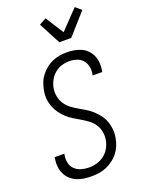

<svg xmlns="http://www.w3.org/2000/svg" viewBox="-180 -1063 860 1153"><g transform="rotate(-20 250.0 -487.0)"><path d="M198 8Q173 8 149 4.5Q125 1 103.5 -8.5Q82 -18 65 -34Q48 -50 38 -71.5Q28 -93 25.5 -117Q23 -141 27 -166L29 -176H90L89 -169Q84 -143 89.5 -118.5Q95 -94 112 -77.5Q129 -61 153 -54Q177 -47 202 -47Q228 -47 254 -54.5Q280 -62 301.5 -79Q323 -96 336 -120.5Q349 -145 353 -170Q357 -197 351.5 -223Q346 -249 332 -269.5Q318 -290 297.5 -305Q277 -320 255 -333Q233 -346 211.5 -359Q190 -372 171.5 -389Q153 -406 138.5 -426Q124 -446 114.5 -470Q105 -494 102.5 -520.5Q100 -547 105 -574Q109 -597 117.5 -620Q126 -643 141 -663Q156 -683 175.5 -699Q195 -715 217.5 -725Q240 -735 264 -739Q288 -743 311 -743Q335 -743 358.5 -739Q382 -735 403 -725.5Q424 -716 440 -699.5Q456 -683 465 -662Q474 -641 476 -617Q478 -593 474 -569L472 -559H411L412 -566Q417 -591 412 -615Q407 -639 392 -656Q377 -673 354 -680.5Q331 -688 307 -688Q282 -688 257 -680Q232 -672 212 -654.5Q192 -637 180 -613.5Q168 -590 164 -566Q160 -539 165.5 -513Q171 -487 185 -466Q199 -445 219 -430Q239 -415 261 -402.5Q283 -390 305 -376.5Q327 -363 345 -346.5Q363 -330 378.5 -309.5Q394 -289 403 -265Q412 -241 414.5 -214.5Q417 -188 412 -161Q409 -138 399.5 -114.5Q390 -91 374.5 -70.5Q359 -50 338 -34.5Q317 -19 294 -9Q271 1 246.5 4.5Q222 8 198 8ZM291 -815 218 -954 262 -978 336 -863 450 -982 487 -950 367 -815Z"/></g></svg>

Font: Iosevka Light Oblique
Style: Regular
Weight: 300
Italic angle: -9°
Monospace: yes
Designer: Belleve Invis
Foundry: Belleve Invis
Version: Version 32.5.0; ttfautohint (v1.8.4)